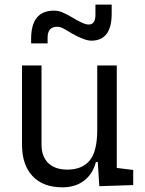

<svg xmlns="http://www.w3.org/2000/svg" viewBox="-20 -801 626 831"><path d="M250.5 9.8Q166.5 9.8 120.8 -38.8Q75.2 -87.4 75.2 -175.8V-517.6H159.7V-175.8Q159.7 -123.5 189 -95.2Q218.3 -66.9 271.5 -66.9Q335.4 -66.9 368.2 -106.4Q400.9 -146 400.9 -239.3V-517.6H485.4V-74.2L556.6 -65.4V0L409.7 4.9L403.3 -99.6H395Q381.3 -47.4 343.5 -18.8Q305.7 9.8 250.5 9.8ZM114.7 -613.3V-632.8Q114.7 -754.9 213.4 -754.9Q233.9 -754.9 252.2 -746.6Q270.5 -738.3 290 -727.1Q314.9 -711.9 333.3 -703.4Q351.6 -694.8 363.8 -694.8Q393.1 -694.8 393.1 -737.3V-781.2H463.4V-742.2Q463.4 -625 375.5 -625Q359.9 -625 338.9 -633.1Q317.9 -641.1 292 -655.8Q275.4 -665.5 259 -675.3Q242.7 -685.1 227.1 -685.1Q186 -685.1 186 -637.7V-613.3Z"/></svg>

Font: Cascadia Mono NF SemiLight
Style: Regular
Weight: 350
Monospace: yes
Designer: Aaron Bell
Foundry: Saja Typeworks
Version: Version 2404.023; ttfautohint (v1.8.4)